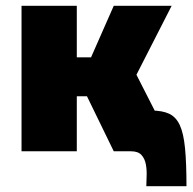

<svg xmlns="http://www.w3.org/2000/svg" viewBox="-20 -520 665 660"><path d="M54 -500H244V0H54ZM113 -323H293L371 -500H570L449 -263L583 0H371L279 -189H115ZM500 -140Q538 -140 561.5 -129Q585 -118 598 -90Q611 -62 616 -11Q621 40 621 120H483Q483 106 484 85.5Q485 65 481.5 45.5Q478 26 466.5 13Q455 0 430 0Z"/></svg>

Font: Moderustic ExtraBold
Style: Regular
Weight: 800
Designer: Tural Alisoy
Foundry: TAFT Foundry
Version: Version 2.120